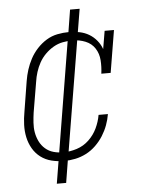

<svg xmlns="http://www.w3.org/2000/svg" viewBox="-53 -675 605 819"><g transform="rotate(-5 250.0 -265.5)"><path d="M197 8Q169 8 143 1.5Q117 -5 96.5 -20.5Q76 -36 63 -58.5Q50 -81 44.5 -107Q39 -133 40 -160.5Q41 -188 46 -215L67 -345Q71 -370 78.5 -393.5Q86 -417 98 -439.5Q110 -462 128 -481.5Q146 -501 168 -514.5Q190 -528 215 -533Q240 -538 264 -538Q287 -538 309.5 -533.5Q332 -529 350.5 -518Q369 -507 383 -490Q397 -473 404 -453L417 -530H457L427 -349H387Q391 -378 389 -406.5Q387 -435 372.5 -457.5Q358 -480 332 -490.5Q306 -501 277 -501Q256 -501 235 -497Q214 -493 195 -482Q176 -471 160 -455Q144 -439 133.5 -420Q123 -401 116.5 -380.5Q110 -360 107 -339L85 -209Q82 -188 80.5 -166Q79 -144 82.5 -124Q86 -104 95 -85.5Q104 -67 119.5 -53.5Q135 -40 155 -34.5Q175 -29 197 -29Q225 -29 254.5 -38.5Q284 -48 306.5 -69.5Q329 -91 342 -118.5Q355 -146 360 -175H400Q396 -151 387.5 -128Q379 -105 365.5 -83.5Q352 -62 333 -43.5Q314 -25 291.5 -13.5Q269 -2 245 3Q221 8 197 8ZM157 102 258 -512H278L259 -515L278 -633H319L217 -18H197L216 -15L197 102Z"/></g></svg>

Font: Iosevka Curly Slab XLtObl
Style: Regular
Weight: 200
Italic angle: -9°
Monospace: yes
Designer: Belleve Invis
Foundry: Belleve Invis
Version: Version 11.1.0; ttfautohint (v1.8.3)